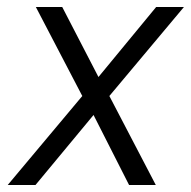

<svg xmlns="http://www.w3.org/2000/svg" viewBox="-20 -526 543 546"><path d="M2 0H81L246 -199L347 0H423L291 -253L503 -506H424L260 -307L157 -506H82L214 -253Z"/></svg>

Font: Arthouse Owned
Style: Italic
Weight: 400
Italic angle: -10°
Designer: Jeremy Tribby
Foundry: Tribby Type
Version: Version 1.000;PS 001.000;hotconv 1.0.88;makeotf.lib2.5.64775